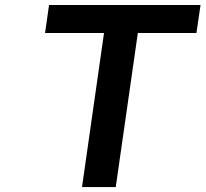

<svg xmlns="http://www.w3.org/2000/svg" viewBox="-20 -756 831 776"><path d="M447.8 0 537.1 -622.6H773.9L790.5 -735.8H178.2L162.1 -622.6H400.4L311.5 0Z"/></svg>

Font: Winston SemiBold
Style: Italic
Weight: 600
Italic angle: -8.13011°
Designer: Vernon Adams, Kim Jin-seong, David Berlow, Cristiano Sobral
Foundry: The Winston Project Authors
Version: Version 3.004